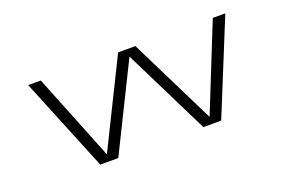

<svg xmlns="http://www.w3.org/2000/svg" viewBox="-72 -733 1444 966"><g transform="rotate(-20 650.0 -250.0)"><path d="M327.5 0 123.5 -500H191L376.5 -37L605 -500H697.5L926.5 -37.5L1112 -500H1179L975 0H879.5L651.5 -460.5L424 0Z"/></g></svg>

Font: Trispace Expanded ExtraLight
Style: Regular
Weight: 200
Width: 7
Designer: Tyler Finck
Foundry: Etcetera Type Company
Version: Version 1.210; ttfautohint (v1.8.3)